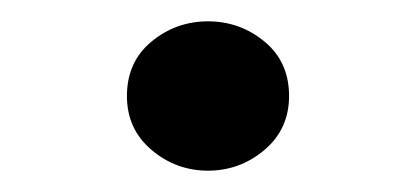

<svg xmlns="http://www.w3.org/2000/svg" viewBox="-20 -162 390 180"><path d="M251 -72Q251 -41 228 -21.5Q205 -2 175 -2Q145 -2 122 -21.5Q99 -41 99 -72Q99 -104 122 -123Q145 -142 175 -142Q205 -142 228 -123Q251 -104 251 -72Z"/></svg>

Font: Kaisei Tokumin Medium
Style: Regular
Weight: 500
Designer: Font-Kai, 金井和夫
Foundry: KAZUO KANAI
Version: Version 5.003